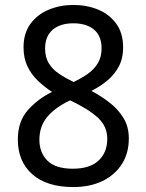

<svg xmlns="http://www.w3.org/2000/svg" viewBox="-20 -745 591 775"><path d="M276 10Q169 10 110.5 -41.5Q52 -93 52 -182Q52 -255 92.5 -300.5Q133 -346 190 -374Q158 -395 132 -420Q106 -445 90.5 -478Q75 -511 75 -554Q75 -611 103 -649Q131 -687 177 -706Q223 -725 276 -725Q331 -725 376.5 -706Q422 -687 449.5 -649Q477 -611 477 -553Q477 -510 460 -477.5Q443 -445 414.5 -421Q386 -397 349 -378Q387 -358 421.5 -331.5Q456 -305 478 -269.5Q500 -234 500 -186Q500 -126 471.5 -82Q443 -38 393 -14Q343 10 276 10ZM274 -64Q343 -64 378 -97Q413 -130 413 -185Q413 -235 375 -270Q337 -305 263 -340Q202 -311 170.5 -273Q139 -235 139 -181Q139 -129 171.5 -96.5Q204 -64 274 -64ZM277 -414Q309 -429 334.5 -447Q360 -465 375 -490Q390 -515 390 -550Q390 -600 359.5 -625.5Q329 -651 275 -651Q241 -651 215.5 -639.5Q190 -628 176 -605.5Q162 -583 162 -550Q162 -514 177 -489.5Q192 -465 218 -447.5Q244 -430 277 -414Z"/></svg>

Font: uoriya15
Style: Book
Weight: 400
Designer: Jelle Bosma - Monotype Design Team
Foundry: Monotype Imaging Inc.
Version: Version 2.003